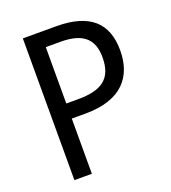

<svg xmlns="http://www.w3.org/2000/svg" viewBox="-131 -811 809 909"><g transform="rotate(-20 273.0 -357.0)"><path d="M256 -714H88V0H176V-278H245C432 -278 502 -375 502 -504C502 -640 426 -714 256 -714ZM250 -638C361 -638 412 -595 412 -501C412 -395 356 -354 236 -354H176V-638Z"/></g></svg>

Font: Noto Sans Bengali UI SemiCondensed
Style: Regular
Weight: 400
Width: 4
Designer: Jelle Bosma - Monotype Design Team
Foundry: Monotype Imaging Inc.
Version: Version 2.003